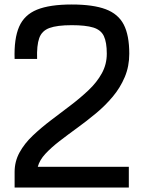

<svg xmlns="http://www.w3.org/2000/svg" viewBox="-20 -834 640 854"><path d="M45 0V-69Q45 -116 67 -156Q89 -196 126 -231Q163 -266 206.5 -299Q250 -332 293.5 -365Q337 -398 374 -433Q411 -468 433 -508Q455 -548 455 -595Q455 -646 442 -673.5Q429 -701 395 -711.5Q361 -722 299 -722Q234 -722 200 -709.5Q166 -697 154.5 -664.5Q143 -632 145 -572H45Q42 -662 65 -715Q88 -768 144.5 -791Q201 -814 299 -814Q394 -814 450 -793Q506 -772 530.5 -724.5Q555 -677 555 -595Q555 -539 535 -491.5Q515 -444 481.5 -404Q448 -364 407 -330Q366 -296 324 -265.5Q282 -235 245 -206.5Q208 -178 182 -150Q156 -122 148 -92H553V0Z"/></svg>

Font: Victor Mono Thin
Style: Regular
Weight: 100
Monospace: yes
Designer: Rune Bjørnerås
Version: Version 1.561;gftools[0.9.30]